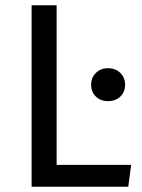

<svg xmlns="http://www.w3.org/2000/svg" viewBox="-20 -709 538 729"><path d="M195 -83H478L467 0H100V-689H195ZM455 -387Q455 -360 437 -342.5Q419 -325 390 -325Q362 -325 344 -342.5Q326 -360 326 -387Q326 -414 344 -432Q362 -450 390 -450Q419 -450 437 -432Q455 -414 455 -387Z"/></svg>

Font: FiraGOUPP
Style: Medium
Weight: 400
Designer: bBox Type
Foundry: bBox Type GmbH
Version: Version 1.001